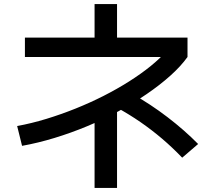

<svg xmlns="http://www.w3.org/2000/svg" viewBox="-20 -830 1040 940"><path d="M64 -213Q135 -226 207 -248Q279 -270 350 -298.5Q421 -327 487 -360.5Q553 -394 611.5 -431Q670 -468 717 -506Q764 -544 797 -582L825 -551H102V-646H443V-810H553V-646H898V-551Q865 -505 813.5 -459Q762 -413 697.5 -369Q633 -325 559.5 -285Q486 -245 406.5 -212Q327 -179 246.5 -154.5Q166 -130 88 -116ZM443 90V-307H553V90ZM872 -58Q824 -108 773.5 -151Q723 -194 668 -232Q613 -270 551 -304L628 -370Q717 -320 800 -256.5Q883 -193 950 -125Z"/></svg>

Font: M PLUS 2 Thin Medium
Style: Regular
Weight: 500
Version: Version 1.001